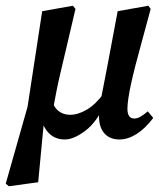

<svg xmlns="http://www.w3.org/2000/svg" viewBox="-27 -474 554 669"><path d="M4 175 -7 166 69 -102 120 -435 227 -454 236 -443Q218 -365 205 -310.5Q192 -256 183 -217.5Q174 -179 168.5 -150Q163 -121 158 -94L128 -70L106 161ZM199 12Q163 12 141 -12.5Q119 -37 113 -77L151 -133Q159 -102 176 -88Q193 -74 217 -74Q245 -74 275.5 -92Q306 -110 334 -148L341 -116Q311 -49 270.5 -18.5Q230 12 199 12ZM389 12Q356 12 337 -9Q318 -30 318 -69Q318 -80 320 -96.5Q322 -113 328 -145.5Q334 -178 346 -238L383 -435L490 -454L498 -443L468 -332Q441 -235 429 -179Q417 -123 417 -95Q417 -61 441 -61Q452 -61 463.5 -68Q475 -75 488 -86L507 -63Q478 -25 448 -6.5Q418 12 389 12Z"/></svg>

Font: Lisu Bosa ExtraBold
Style: Italic
Weight: 800
Italic angle: -19°
Designer: David Morse, Annie Olsen, Victor Gaultney, Frank Grießhammer (Latin)
Foundry: SIL International
Version: Version 2.000